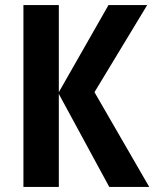

<svg xmlns="http://www.w3.org/2000/svg" viewBox="-20 -734 606 754"><path d="M566 0 351 -372 558 -714H406L211 -372V-714H72V0H211V-365L409 0Z"/></svg>

Font: Noto Sans Display SemiCondensed
Style: Bold
Weight: 700
Width: 4
Designer: Monotype Design Team
Foundry: Monotype Imaging Inc.
Version: Version 1.900